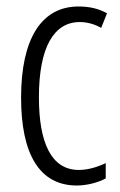

<svg xmlns="http://www.w3.org/2000/svg" viewBox="-20 -562 370 592"><path d="M217 10C245 10 281 2 306 -12V-59C278 -46 250 -38 223 -38C138 -38 100 -122 100 -262C100 -416 146 -494 226 -494C248 -494 271 -488 292 -476L310 -521C285 -535 257 -542 222 -542C107 -542 45 -441 45 -261C45 -88 101 10 217 10Z"/></svg>

Font: Noto Sans Armenian ExtraCondensed Light
Style: Regular
Weight: 300
Width: 2
Designer: Monotype Design Team
Foundry: Monotype Imaging Inc.
Version: Version 2.008